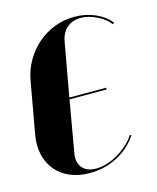

<svg xmlns="http://www.w3.org/2000/svg" viewBox="-92 -566 523 638"><g transform="rotate(-15 169.5 -247.5)"><path d="M28 -337Q34 -373 52 -404Q70 -435 96 -457.5Q122 -480 154.5 -492.5Q187 -505 223 -505Q261 -505 293.5 -491Q326 -477 346 -452L341 -448Q326 -468 297.5 -482Q269 -496 243 -496Q214 -496 195 -479.5Q176 -463 171 -434L138 -250H265L264 -244H137L106 -66Q101 -36 116.5 -17.5Q132 1 164 1Q182 1 201.5 -5Q221 -11 239.5 -22Q258 -33 274 -47.5Q290 -62 300 -78L305 -76Q279 -36 235 -13Q191 10 140 10Q102 10 72.5 -2.5Q43 -15 24 -37.5Q5 -60 -2.5 -90.5Q-10 -121 -4 -158Z"/></g></svg>

Font: Moniqa Black Ita Display
Style: Italic
Weight: 900
Italic angle: -10°
Designer: Rajesh Rajput
Foundry: Rajesh Rajput
Version: Version 1.000